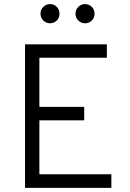

<svg xmlns="http://www.w3.org/2000/svg" viewBox="-20 -916 634 936"><path d="M102 0V-700H501V-634.5H172V-395H390.5V-329.5H172V-66.5H523V0ZM394.5 -802.5Q375.5 -802.5 361.8 -816Q348 -829.5 348 -849Q348 -869 361.8 -882.5Q375.5 -896 394.5 -896Q414 -896 427.5 -882.5Q441 -869 441 -849Q441 -829.5 427.5 -816Q414 -802.5 394.5 -802.5ZM224 -802.5Q205 -802.5 191.2 -816Q177.5 -829.5 177.5 -849Q177.5 -869 191.2 -882.5Q205 -896 224 -896Q243.5 -896 256.8 -882.5Q270 -869 270 -849Q270 -829.5 256.8 -816Q243.5 -802.5 224 -802.5Z"/></svg>

Font: Overpass Light
Style: Regular
Weight: 300
Designer: Delve Withrington, Dave Bailey, Thomas Jockin
Foundry: Delve Fonts LLC
Version: Version 4.000; ttfautohint (v1.8.3)